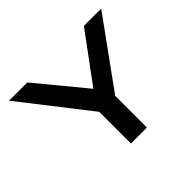

<svg xmlns="http://www.w3.org/2000/svg" viewBox="-139 -825 1027 1027"><g transform="rotate(-45 375.0 -311.5)"><path d="M327 0V-240L28 -623H166L392 -349L594 -623H725L448 -240V0Z"/></g></svg>

Font: Inconsolata ExtraExpanded
Style: Bold
Weight: 700
Width: 8
Monospace: yes
Designer: Raph Levien, Cyreal, Brenton Simpson
Foundry: Raph Levien, Cyreal, Google
Version: Version 3.100; ttfautohint (v1.8.4.7-5d5b)